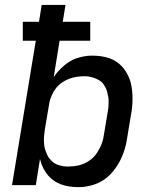

<svg xmlns="http://www.w3.org/2000/svg" viewBox="-20 -755 640 783"><path d="M297 8Q280 8 263 5.5Q246 3 230.5 -2.5Q215 -8 201.5 -17Q188 -26 177.5 -38Q167 -50 158 -66.5Q149 -83 147 -94L143 -106L126 0H29L126 -589H73V-666H139L150 -735H247L236 -666H348V-589H223L199 -440Q207 -453 217.5 -464.5Q228 -476 239.5 -486Q251 -496 264 -504Q277 -512 291 -517Q305 -522 322 -525Q339 -528 349 -528H360Q377 -528 393 -525.5Q409 -523 424.5 -518Q440 -513 453 -504.5Q466 -496 476.5 -485Q487 -474 495 -460.5Q503 -447 508.5 -432.5Q514 -418 516.5 -402Q519 -386 520 -369.5Q521 -353 520 -334Q519 -315 517 -304L498 -189Q496 -175 492.5 -161Q489 -147 484 -133Q479 -119 472.5 -105.5Q466 -92 458 -79.5Q450 -67 440 -55Q430 -43 418.5 -33Q407 -23 393.5 -15.5Q380 -8 366 -3Q352 2 335 5Q318 8 309 8ZM250 -76H259Q269 -76 279 -77Q289 -78 298.5 -80Q308 -82 318 -86Q328 -90 336.5 -95Q345 -100 353.5 -107Q362 -114 368 -121.5Q374 -129 379.5 -138Q385 -147 389.5 -156.5Q394 -166 397.5 -177Q401 -188 402 -195L420 -303Q422 -313 422.5 -323Q423 -333 423 -343Q423 -353 421 -363Q419 -373 416.5 -382Q414 -391 409.5 -399.5Q405 -408 399.5 -415Q394 -422 385.5 -427Q377 -432 368.5 -435.5Q360 -439 348.5 -441.5Q337 -444 331 -444H322Q307 -444 291.5 -441.5Q276 -439 261.5 -433.5Q247 -428 233 -418.5Q219 -409 209 -396.5Q199 -384 191.5 -367Q184 -350 182 -340L163 -228Q162 -218 160.5 -207Q159 -196 159 -185.5Q159 -175 160 -165Q161 -155 164 -145.5Q167 -136 171 -126.5Q175 -117 181 -109.5Q187 -102 194 -95.5Q201 -89 210.5 -85Q220 -81 231.5 -78.5Q243 -76 250 -76Z"/></svg>

Font: Iosevka Aile Medium Oblique
Style: Regular
Weight: 500
Italic angle: -9°
Designer: Belleve Invis
Foundry: Belleve Invis
Version: Version 31.1.0; ttfautohint (v1.8.4)